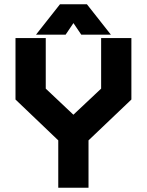

<svg xmlns="http://www.w3.org/2000/svg" viewBox="-20 -878 687 898"><path d="M252.5 0V-221.5L52.5 -412.5V-700H194V-463.5L328 -337H318.5L453 -463.5V-700H594.5V-412.5L394 -221.5V0ZM323.5 -71H323V-247.5L524 -434.5V-629.5H524.5V-434.5L323 -247.5L122 -434.5V-629.5H122.5V-434.5L323.5 -247.5ZM260.5 -858H386.5L498.5 -716H360L323.5 -770L287 -716H148.5ZM294 -819 251.5 -761 294 -819H351L393.5 -761L351 -819Z"/></svg>

Font: Tourney Black
Style: Regular
Weight: 900
Version: Version 1.015